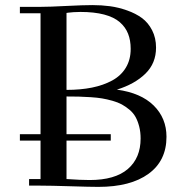

<svg xmlns="http://www.w3.org/2000/svg" viewBox="-20 -729 720 754"><path d="M58.1 -176.8V-202.1H139.2V-676.8H58.1V-702.1H139.2Q173.8 -702.1 240.5 -705.6Q307.1 -709 342.8 -709Q378.9 -709 411.9 -704.6Q444.8 -700.2 478.8 -688.2Q512.7 -676.3 537.4 -658.2Q562 -640.1 577.4 -610.1Q592.8 -580.1 592.8 -542Q592.8 -480.5 551 -439.7Q509.3 -398.9 439 -377Q533.2 -364.3 583.5 -314.7Q633.8 -265.1 633.8 -191.9Q633.8 -97.7 563.2 -46.4Q492.7 4.9 366.2 4.9Q333 4.9 255.4 2.4Q177.7 0 139.2 0H94.2V-25.9H139.2V-176.8ZM241.2 -25.9Q295.9 -22 332 -22Q431.6 -22 481.9 -65.2Q532.2 -108.4 532.2 -185.1Q532.2 -210.9 526.6 -232.4Q521 -253.9 512.2 -269.8Q503.4 -285.6 488.5 -298.1Q473.6 -310.5 458.5 -318.8Q443.4 -327.1 421.4 -333.3Q399.4 -339.4 380.9 -342.5Q362.3 -345.7 335.7 -347.4Q309.1 -349.1 289.3 -349.6Q269.5 -350.1 241.2 -350.1V-202.1H415V-176.8H241.2ZM241.2 -376Q296.4 -376 341.1 -385Q385.7 -394 420.4 -412.8Q455.1 -431.6 474.1 -463.1Q493.2 -494.6 493.2 -537.1Q493.2 -570.8 482.9 -596.7Q472.7 -622.6 450.2 -642.1Q427.7 -661.6 388.9 -671.9Q350.1 -682.1 295.9 -682.1Q282.2 -682.1 268.6 -681.2Q254.9 -680.2 248 -679.2L241.2 -678.2Z"/></svg>

Font: Dehuti Alt
Style: Bold
Weight: 700
Version: Version 1.2